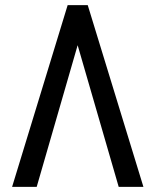

<svg xmlns="http://www.w3.org/2000/svg" viewBox="-20 -731 612 751"><path d="M283.7 -554.2 123.5 0H27.3L244.6 -710.9H323.2L541 0H444.3Z"/></svg>

Font: Roboto Condensed
Style: Regular
Weight: 400
Designer: Google
Version: Version 2.001047; 2015